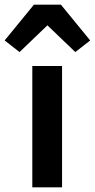

<svg xmlns="http://www.w3.org/2000/svg" viewBox="-65 -806 408 826"><path d="M74 0V-522H202V0ZM197 -786 323 -632 259 -582 139 -697 19 -582 -45 -632 81 -786Z"/></svg>

Font: Plexus Sans SemiBold
Style: Regular
Weight: 600
Version: Version 2.001;PS 002.001;hotconv 1.0.70;makeotf.lib2.5.58329